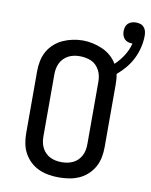

<svg xmlns="http://www.w3.org/2000/svg" viewBox="-97 -963 818 1041"><g transform="rotate(10 312.5 -442.0)"><path d="M300 8Q272 8 244 3.5Q216 -1 190 -12.5Q164 -24 143 -43.5Q122 -63 108.5 -87.5Q95 -112 89.5 -140Q84 -168 84 -196V-539Q84 -567 89.5 -595Q95 -623 108.5 -647.5Q122 -672 143.5 -691.5Q165 -711 190.5 -722.5Q216 -734 244 -740Q272 -746 300 -746Q328 -746 355 -740Q382 -734 407.5 -723Q433 -712 454.5 -693.5Q476 -675 490 -651Q517 -676 537.5 -708Q558 -740 567 -776Q566 -776 566 -776Q566 -776 566 -776Q554 -776 542.5 -779.5Q531 -783 523 -791.5Q515 -800 511.5 -811Q508 -822 508 -834Q508 -846 511.5 -857.5Q515 -869 523.5 -877Q532 -885 543.5 -888.5Q555 -892 566 -892Q579 -892 590.5 -888.5Q602 -885 610.5 -875.5Q619 -866 622 -854Q625 -842 625 -830Q625 -797 617 -764Q609 -731 594 -701Q579 -671 557.5 -645.5Q536 -620 511 -599Q514 -584 515 -569Q516 -554 516 -539V-196Q516 -168 510.5 -140Q505 -112 491.5 -87.5Q478 -63 457 -43.5Q436 -24 410 -12.5Q384 -1 356 3.5Q328 8 300 8ZM300 -76Q316 -76 332 -79Q348 -82 362.5 -89Q377 -96 388.5 -107.5Q400 -119 407.5 -133.5Q415 -148 418 -164Q421 -180 421 -196V-539Q421 -555 418 -571Q415 -587 407.5 -601.5Q400 -616 388.5 -628Q377 -640 362 -646.5Q347 -653 331 -656Q315 -659 298 -659Q282 -659 266.5 -656Q251 -653 236.5 -645.5Q222 -638 210.5 -626.5Q199 -615 192 -600.5Q185 -586 182 -570.5Q179 -555 179 -539V-196Q179 -180 182 -164Q185 -148 192.5 -133.5Q200 -119 211.5 -107.5Q223 -96 237.5 -89Q252 -82 268 -79Q284 -76 300 -76Z"/></g></svg>

Font: Iosevka Slab Medium Extended
Style: Regular
Weight: 500
Width: 7
Monospace: yes
Designer: Belleve Invis
Foundry: Belleve Invis
Version: Version 11.1.1; ttfautohint (v1.8.3)